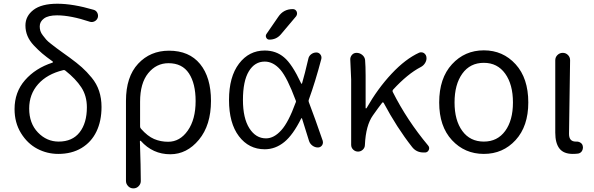

<svg xmlns="http://www.w3.org/2000/svg" viewBox="-20 -829 3246 1050"><path d="M300.8 -54.7Q376 -54.7 415.5 -105.5Q455.1 -156.2 455.1 -242.2Q455.1 -304.7 424.8 -351.1Q394.5 -397.5 337.9 -442.4Q332 -447.3 325.2 -445.3Q237.3 -423.8 188.5 -368.7Q139.6 -313.5 139.6 -235.4Q139.6 -154.3 187.5 -104.5Q235.4 -54.7 300.8 -54.7ZM492.2 -775.4Q505.9 -771.5 512.2 -758.8Q518.6 -746.1 514.6 -732.4Q509.8 -718.8 497.1 -712.4Q484.4 -706.1 471.7 -710Q366.2 -745.1 292 -745.1Q244.1 -745.1 220.7 -728Q197.3 -710.9 197.3 -684.6Q197.3 -671.9 200.7 -660.2Q204.1 -648.4 214.4 -635.3Q224.6 -622.1 232.4 -612.8Q240.2 -603.5 259.8 -588.4Q279.3 -573.2 289.1 -565.9Q298.8 -558.6 324.7 -540Q350.6 -521.5 361.3 -513.7Q401.4 -484.4 427.7 -460.9Q454.1 -437.5 481.4 -404.3Q508.8 -371.1 522 -331.1Q535.2 -291 535.2 -244.1Q535.2 -167 507.3 -109.4Q479.5 -51.8 425.8 -19.5Q372.1 12.7 298.8 12.7Q237.3 12.7 183.6 -15.6Q129.9 -43.9 94.7 -101.1Q59.6 -158.2 59.6 -232.4Q59.6 -325.2 116.7 -390.6Q173.8 -456.1 266.6 -486.3Q269.5 -487.3 269.5 -489.7Q269.5 -492.2 267.6 -493.2Q233.4 -517.6 210.9 -536.6Q188.5 -555.7 165 -580.6Q141.6 -605.5 130.4 -632.3Q119.1 -659.2 119.1 -689.5Q119.1 -741.2 163.1 -774.9Q207 -808.6 293.9 -808.6Q378.9 -808.6 492.2 -775.4Z M668.9 160.2V-277.3Q668.9 -409.2 735.4 -480.5Q801.8 -551.8 904.3 -551.8Q1014.6 -551.8 1074.2 -479Q1133.8 -406.2 1133.8 -277.3Q1133.8 -144.5 1067.9 -64.9Q1002 14.6 911.1 14.6Q815.4 14.6 750 -58.6Q749 -59.6 747.1 -59.1Q745.1 -58.6 745.1 -56.6Q750 88.9 750 161.1Q750 176.8 738.3 189Q726.6 201.2 709.5 201.2Q692.4 201.2 680.7 189Q668.9 176.8 668.9 160.2ZM899.4 -53.7Q963.9 -53.7 1006.8 -114.7Q1049.8 -175.8 1049.8 -276.4Q1049.8 -372.1 1013.2 -427.7Q976.6 -483.4 901.4 -483.4Q835 -483.4 790.5 -428.7Q746.1 -374 746.1 -272.5V-137.7Q746.1 -129.9 751 -125Q787.1 -84 822.8 -68.8Q858.4 -53.7 899.4 -53.7Z M1666 -506.8Q1668.9 -522.5 1681.6 -532.2Q1694.3 -542 1710 -542Q1723.6 -542 1731.9 -531.2Q1740.2 -520.5 1737.3 -506.8Q1704.1 -380.9 1668.9 -284.2Q1666 -277.3 1668.9 -270.5Q1702.1 -183.6 1745.1 -58.6Q1746.1 -53.7 1746.1 -49.8Q1746.1 -41 1741.2 -34.2Q1732.4 -22.5 1718.8 -22.5Q1702.1 -22.5 1688.5 -32.7Q1674.8 -43 1669.9 -58.6Q1651.4 -120.1 1631.8 -180.7Q1631.8 -182.6 1629.9 -182.6Q1627.9 -182.6 1627 -180.7Q1582 -90.8 1535.2 -52.7Q1486.3 -12.7 1427.7 -12.7Q1340.8 -12.7 1286.6 -84Q1232.4 -155.3 1232.4 -282.2Q1232.4 -409.2 1287.1 -481Q1341.8 -552.7 1427.7 -552.7Q1489.3 -552.7 1533.2 -515.6Q1577.1 -479.5 1627 -373Q1627.9 -371.1 1629.9 -371.1Q1631.8 -371.1 1631.8 -373Q1646.5 -422.9 1666 -506.8ZM1502 -737.3Q1530.3 -779.3 1581.1 -779.3Q1595.7 -779.3 1602.5 -765.6Q1604.5 -759.8 1604.5 -754.9Q1604.5 -747.1 1599.6 -740.2L1515.6 -640.6Q1491.2 -612.3 1453.1 -612.3Q1441.4 -612.3 1436 -623Q1430.7 -633.8 1437.5 -643.6ZM1596.7 -267.6Q1598.6 -270.5 1598.6 -273.9Q1598.6 -277.3 1596.7 -281.2Q1550.8 -404.3 1513.7 -447.3Q1474.6 -492.2 1427.7 -492.2Q1373 -492.2 1340.8 -439Q1308.6 -385.7 1308.6 -282.2Q1308.6 -182.6 1343.8 -127.4Q1378.9 -72.3 1434.6 -72.3Q1478.5 -72.3 1518.6 -117.2Q1557.6 -160.2 1596.7 -267.6Z M2321.3 -33.2Q2327.1 -26.4 2327.1 -19.5Q2327.1 -14.6 2325.2 -9.8Q2320.3 2.9 2306.6 4.9Q2300.8 4.9 2295.9 4.9Q2256.8 4.9 2233.4 -25.4Q2150.4 -130.9 2078.1 -266.6Q2077.1 -268.6 2074.2 -269Q2071.3 -269.5 2070.3 -267.6Q2049.8 -241.2 2019.5 -198.2Q1980.5 -143.6 1975.6 -37.1Q1975.6 -21.5 1964.4 -10.7Q1953.1 0 1938 0Q1922.9 0 1911.6 -10.7Q1900.4 -21.5 1900.4 -37.1V-394.5L1895.5 -504.9Q1895.5 -517.6 1904.3 -528.3Q1914.1 -540 1929.7 -540Q1947.3 -540 1960.9 -528.8Q1974.6 -517.6 1976.6 -501Q1979.5 -466.8 1979.5 -415V-238.3Q1979.5 -236.3 1981.4 -236.3Q1983.4 -236.3 1984.4 -237.3Q2044.9 -343.8 2121.1 -425.3Q2197.3 -506.8 2272.5 -541Q2278.3 -543 2283.2 -543Q2291 -543 2297.9 -539.1Q2312.5 -529.3 2312.5 -510.7Q2312.5 -497.1 2304.7 -484.4Q2295.9 -469.7 2280.3 -461.9Q2209 -424.8 2129.9 -338.9Q2125 -333 2127.9 -326.2Q2206.1 -170.9 2321.3 -33.2Z M2626 12.7Q2521.5 12.7 2451.7 -62.5Q2381.8 -137.7 2381.8 -268.6Q2381.8 -401.4 2451.7 -477.5Q2521.5 -553.7 2626 -553.7Q2730.5 -553.7 2799.8 -477.5Q2869.1 -401.4 2869.1 -268.6Q2869.1 -138.7 2799.8 -63Q2730.5 12.7 2626 12.7ZM2626 -54.7Q2700.2 -54.7 2742.7 -112.8Q2785.2 -170.9 2785.2 -268.6Q2785.2 -367.2 2742.7 -426.3Q2700.2 -485.4 2626 -485.4Q2550.8 -485.4 2508.3 -426.3Q2465.8 -367.2 2465.8 -268.6Q2465.8 -170.9 2508.3 -112.8Q2550.8 -54.7 2626 -54.7Z M3112.3 12.7Q3062.5 12.7 3039.6 -16.6Q3016.6 -45.9 3016.6 -103.5V-499Q3016.6 -516.6 3028.8 -528.3Q3041 -540 3057.6 -540Q3074.2 -540 3085.9 -528.3Q3097.7 -516.6 3097.7 -500L3091.8 -96.7Q3091.8 -54.7 3128.9 -54.7Q3129.9 -54.7 3129.9 -54.7Q3143.6 -55.7 3154.3 -48.8Q3165 -42 3167 -30.3Q3168 -26.4 3168 -22.5Q3168 -12.7 3163.1 -3.9Q3156.2 7.8 3142.6 10.7Q3128.9 12.7 3112.3 12.7Z"/></svg>

Font: Gen Jyuu Gothic P Normal
Style: Regular
Weight: 300
Designer: [Source Han Sans]
Ryoko NISHIZUKA  (kana & ideographs); Paul D. Hunt (Latin, Greek & Cyrillic); Wenlong ZHANG  (bopomofo
Version: Version 1.002.20150607